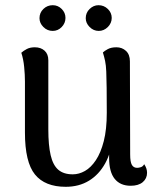

<svg xmlns="http://www.w3.org/2000/svg" viewBox="-20 -705 610 739"><path d="M428 -523Q450 -523 465 -509Q480 -495 480 -469L481 -110Q481 -82 487.5 -70.5Q494 -59 508 -59Q514 -59 522 -61.5Q530 -64 535 -73Q546 -57 546 -40Q546 -18 529.5 -4Q513 10 483 10Q443 10 421.5 -16.5Q400 -43 400 -97V-160L415 -180Q409 -120 385 -76.5Q361 -33 322.5 -9.5Q284 14 233 14Q153 14 114.5 -33.5Q76 -81 76 -195V-391Q76 -417 73 -447.5Q70 -478 62 -502Q71 -510 83.5 -516.5Q96 -523 114 -523Q137 -523 151.5 -510Q166 -497 166 -473V-207Q166 -146 175 -107.5Q184 -69 204.5 -51.5Q225 -34 260 -34Q284 -34 307 -47Q330 -60 349 -88.5Q368 -117 379.5 -162Q391 -207 391 -271Q391 -329 390.5 -367Q390 -405 389 -429.5Q388 -454 384.5 -470.5Q381 -487 376 -503Q382 -509 395 -516Q408 -523 428 -523ZM183 -586Q162 -586 147 -601Q132 -616 132 -635Q132 -656 147 -670.5Q162 -685 183 -685Q203 -685 217.5 -670.5Q232 -656 232 -636Q232 -616 217.5 -601Q203 -586 183 -586ZM360 -586Q340 -586 325 -601Q310 -616 310 -635Q310 -656 325 -670.5Q340 -685 359 -685Q380 -685 395 -670.5Q410 -656 410 -636Q410 -616 395 -601Q380 -586 360 -586Z"/></svg>

Font: Arima Medium
Style: Regular
Weight: 500
Designer: Joana Correia and Natanael Gama
Foundry: NDISCOVER
Version: Version 1.101;gftools[0.9.23]